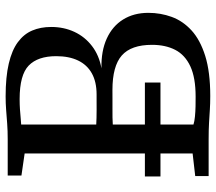

<svg xmlns="http://www.w3.org/2000/svg" viewBox="-64 -728 797 710"><g transform="rotate(-90 335.0 -372.5)"><path d="M122.9 -59.2V-680.4L41.5 -692.2V-743H176Q206.4 -743 232.8 -744.9Q259.2 -746.9 283.9 -748.8Q308.6 -750.7 333.7 -750.7Q405.8 -750.7 455.2 -739.1Q504.6 -727.6 534.4 -705.6Q564.3 -683.6 577.5 -652.6Q590.8 -621.5 590.8 -582.1Q590.8 -535.3 572.6 -496.3Q554.4 -457.4 520.1 -431.2Q485.8 -404.9 437.9 -396.3Q502 -397.7 547.9 -376.7Q593.9 -355.7 618.4 -316.2Q643 -276.6 643 -222.9Q643 -177.6 628 -136.5Q613 -95.3 578.1 -63.3Q543.2 -31.3 483.8 -12.6Q424.3 6 335.6 6Q307.4 6 284.5 4.5Q261.7 3 236.1 1.5Q210.5 0 173.7 0H39.5V-49.6ZM230 -415.6Q240.2 -415.1 255.2 -414.6Q270.1 -414.1 286.2 -414.2Q302.3 -414.3 316.9 -414.3Q331.5 -414.3 340.9 -414.3Q387.8 -414.3 419.3 -431.9Q450.8 -449.4 466.8 -482.9Q482.8 -516.3 482.8 -563.7Q482.8 -631.6 448.1 -665.3Q413.5 -698.9 323.9 -698.9Q304.3 -698.9 286.2 -697.7Q268.1 -696.4 253.5 -695Q239 -693.5 230 -693.2ZM230 -56.1Q241.4 -52.3 259.5 -50.6Q277.6 -48.8 297.4 -48.4Q317.2 -48.1 333.2 -48.1Q403.2 -48.1 445.2 -67.6Q487.3 -87.2 506 -123.3Q524.7 -159.5 524.7 -209.3Q524.7 -286.6 485.3 -321.2Q445.9 -355.7 358 -355.7Q345.2 -355.7 327.6 -355.6Q310 -355.5 291.1 -355.6Q272.2 -355.7 256.2 -355.5Q240.2 -355.2 230 -354.4ZM385.2 -235.7V-178.1H37.9V-235.7Z"/></g></svg>

Font: Merriweather Light
Style: Regular
Weight: 300
Version: Version 2.100